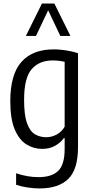

<svg xmlns="http://www.w3.org/2000/svg" viewBox="-20 -828 521 1078"><path d="M201.9 230Q170.6 230 134.9 224.7Q99.2 219.4 70.4 209.3V144.9Q104 156.1 135.6 161.4Q167.1 166.6 197.3 166.6Q269.4 166.6 306.2 131.8Q343 96.9 343 8.6V-52.6H338.5Q321.1 -27.8 290 -9.9Q258.8 8 216.1 8Q169.6 8 129 -16.9Q88.3 -41.8 63.1 -100.4Q37.8 -159 37.8 -260.5Q37.8 -410 100.3 -480.4Q162.8 -550.8 281.8 -550.8Q304.4 -550.8 329 -548Q353.6 -545.2 376.8 -540.4Q400 -535.5 418 -529V-1.9Q418 123.4 363.2 176.7Q308.3 230 201.9 230ZM239.7 -57.5Q269.8 -57.5 298.3 -72.7Q326.9 -88 343 -116.9V-480.8Q330.3 -484 312.1 -486.4Q293.9 -488.7 277.2 -488.7Q199.8 -488.7 157.6 -439.4Q115.3 -390.1 115.3 -267.9Q115.3 -182.1 131.5 -136.7Q147.7 -91.3 175.9 -74.4Q204.1 -57.5 239.7 -57.5ZM125.3 -626.3 215.4 -808H285.3L375.4 -626.3H318.7L244.6 -782.4H256.2L182.1 -626.3Z"/></svg>

Font: Encode Sans Condensed Thin
Style: Regular
Weight: 100
Width: 3
Designer: Multiple Designers
Foundry: Impallari Type
Version: Version 3.002